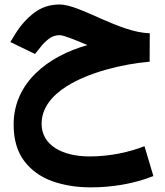

<svg xmlns="http://www.w3.org/2000/svg" viewBox="-20 -494 734 852"><path d="M644.5 -346.7C512.7 -348.1 334.5 -474.1 245.1 -474.1C201.7 -474.1 164.1 -461.9 131.3 -437C98.6 -412.1 70.8 -380.9 47.9 -343.3L25.9 -307.6L135.3 -254.4L161.1 -286.6C170.4 -298.8 182.6 -310.5 196.8 -321.8C210.9 -332.5 226.6 -337.9 244.6 -337.9C262.2 -337.9 307.1 -319.8 368.2 -293.9C194.8 -245.6 40.5 -128.4 40.5 58.6C40.5 125 56.2 178.7 86.9 219.7C117.7 260.7 158.7 290.5 210.4 309.6C262.2 328.1 319.8 337.4 382.8 337.4C475.1 337.4 572.8 322.3 660.6 287.1L621.1 154.8C554.7 180.7 469.2 200.2 377.4 200.2C256.8 200.2 164.6 150.4 164.6 55.7C164.6 -12.2 207 -66.9 273.9 -109.9C373 -172.9 521 -209.5 644 -220.2Z"/></svg>

Font: Vazirmatn ExtraBold
Style: Regular
Weight: 800
Designer: Saber Rastikerdar
Foundry: Saber Rastikerdar
Version: Version 33.003